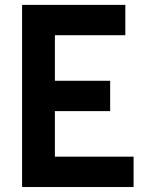

<svg xmlns="http://www.w3.org/2000/svg" viewBox="-20 -752 626 772"><path d="M517.1 0H68.8V-732.4H483.9V-610.4H200.7V-427.2H422.9V-305.2H200.7V-122.1H517.1Z"/></svg>

Font: Consola Mono
Style: Bold
Weight: 700
Monospace: yes
Designer: Wojciech Kalinowski "wmk69" (wmk69@o2.pl)
Foundry: Wojciech Kalinowski "wmk69" (wmk69@o2.pl)
Version: Version 2.1.0